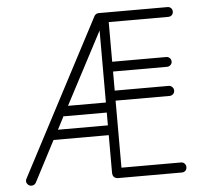

<svg xmlns="http://www.w3.org/2000/svg" viewBox="-49 -711 812 762"><g transform="rotate(-5 357.0 -329.5)"><path d="M645 -40Q654 -40 659.5 -34Q665 -28 665 -20Q665 -11 659.5 -5.5Q654 0 645 0H393Q369 0 369 -24V-173H149L64 -10Q58 0 46 0Q38 0 32 -6Q26 -12 26 -20Q26 -25 29 -30L354 -649Q360 -659 372 -659H645Q654 -659 659.5 -653.5Q665 -648 665 -639Q665 -631 659.5 -625.5Q654 -620 645 -620H408V-462H623Q631 -462 637 -456.5Q643 -451 643 -442Q643 -434 637 -428.5Q631 -423 623 -423H408V-347H623Q631 -347 637 -341Q643 -335 643 -327Q643 -318 637 -312.5Q631 -307 623 -307H408V-40ZM218 -303H369V-590ZM200 -263 197 -264 170 -212H369V-263Z"/></g></svg>

Font: Libertine Sup Light
Style: Regular
Weight: 300
Designer: Bastien Sozeau
Foundry: NBR — Bastien Sozeau
Version: Version 2.003; ttfautohint (v1.8.4.7-5d5b);gftools[0.9.33]